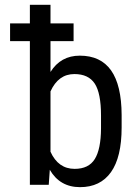

<svg xmlns="http://www.w3.org/2000/svg" viewBox="-20 -770 573 800"><path d="M486.8 -238.8Q486.8 -115.2 442.4 -52.7Q397.9 9.8 313.5 9.8Q229.5 9.8 187.5 -62.5L183.1 0H104.5V-750H190.4V-470.2Q232.9 -538.1 312.5 -538.1Q399.4 -538.1 442.9 -476.6Q486.3 -415 486.8 -291ZM400.9 -288.1Q400.9 -381.8 374.8 -421.6Q348.6 -461.4 290 -461.4Q223.1 -461.4 190.4 -389.2V-137.7Q222.7 -66.4 291 -66.4Q349.6 -66.4 375 -107.4Q400.4 -148.4 400.9 -234.9ZM286.6 -598.6H22V-672.4H286.6Z"/></svg>

Font: Roboto Condensed
Style: Regular
Weight: 400
Designer: Google
Version: Version 2.001047; 2015